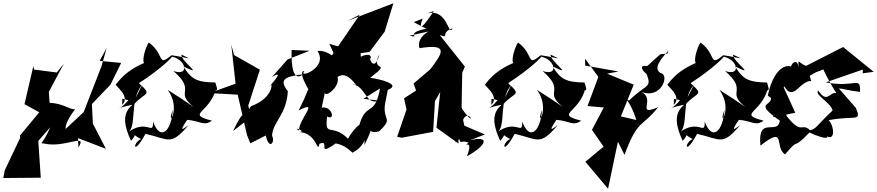

<svg xmlns="http://www.w3.org/2000/svg" viewBox="-63 -863 5335 1168"><path d="M411 -44 332 -53 581 42 502 -111 496 -230 609 -348 674 -480 543 -493 586 -571 554 -459 446 -181 325 -68C380 -63 279 -46 394 -199C364 -193 319 -236 239 -237L234 -304L325 -475L282 -422L144 -440L140 -462L86 -229L176 -180L58 -38L60 -25L-34 173L-43 220L185 218L170 -6L243 -89C191 30 172 3 209 11C333 38 472 -57 414 34Z M681 -262 718 -254C655 -175 614 -203 744 -226C674 -171 695 -92 734 -6C813 -92 675 -78 795 -17C742 5 745 93 822 -49C968 -15 975 26 1084 -102C1065 -90 1013 -42 1076 -134C1153 -128 1179 -93 1226 -129C1063 -171 1215 -174 1252 -326L1152 -306C1270 -318 1266 -295 1247 -361C1139 -363 1101 -378 1053 -459C1190 -391 1038 -488 1040 -531C1116 -494 1092 -510 981 -527C890 -453 943 -530 843 -604C819 -579 772 -411 863 -498C689 -442 646 -346 642 -351C631 -343 735 -280 680 -225ZM958 -316C1045 -194 944 -76 988 -194C980 -64 912 -1 868 -124C870 -30 834 -147 711 -55C774 -83 721 -255 801 -345L718 -181C801 -318 883 -266 782 -357C925 -450 987 -518 983 -518C1068 -502 1093 -397 992 -431C1137 -304 993 -309 1116 -212C1065 -247 1012 -282 958 -316Z M1467 -153 1447 -220 1518 -439 1361 -528 1344 -591 1370 -354 1212 -297 1383 -287 1440 -40 1460 9 1554 -39C1573 53 1613 3 1592 -37C1596 -122 1680 -164 1688 -308C1636 -375 1660 -397 1781 -411C1720 -363 1708 -461 1711 -559L1820 -554L1686 -501L1592 -395C1693 -455 1537 -299 1588 -347C1590 -362 1603 -268 1464 -217C1417 -137 1428 -221 1355 -66Z M1788 -262 1754 -191C1884 -258 1760 -148 1755 -69C1708 -97 1811 -61 1755 -60C1868 -56 1867 79 1880 12C1951 -19 1856 99 1981 8C1939 15 2003 -11 2081 66C2187 12 2153 -87 2154 19C2228 -127 2152 -40 2243 -64C2340 -154 2253 -123 2284 -255L2296 -316C2382 -350 2250 -381 2189 -390C2332 -499 2184 -414 2246 -535C2214 -408 2174 -526 2193 -507C2201 -564 2069 -495 2132 -495C2135 -622 2100 -540 1940 -597C2011 -446 1956 -563 1868 -553C1938 -450 1744 -381 1789 -431C1728 -432 1878 -221 1812 -320ZM2148 -262 2249 -325C2214 -131 2153 -269 2111 -51C2173 -158 2091 -89 2054 -19C1958 -117 1910 -21 1927 -154C1981 -126 1955 -222 1894 -208L1914 -303C1905 -261 2018 -336 1987 -404C1978 -362 2020 -471 2113 -332C2086 -368 2068 -344 2079 -352C2163 -341 2160 -218 2244 -251ZM2126 -774 1948 -514 2185 -547 2277 -670 2330 -843 2051 -736Z M2454 -728 2531 -688C2389 -662 2506 -628 2428 -646L2614 -687C2577 -702 2464 -643 2489 -570C2664 -598 2635 -546 2554 -441L2453 -355L2468 -312L2395 -265L2410 -197L2353 -31L2380 -25L2572 -61L2583 -248L2689 -431L2617 -322L2592 -86L2726 10V-24C2756 29 2719 -17 2788 4C2739 42 2825 -30 2777 88C2899 21 2921 -41 2794 -9L2887 -45L2732 -111L2707 4C2836 -105 2699 -66 2768 -70L2754 -134C2789 -212 2842 -72 2750 -197L2745 -210L2749 -421L2765 -458L2612 -650C2676 -626 2611 -664 2690 -691C2661 -630 2665 -836 2509 -774L2576 -796C2515 -702 2477 -665 2508 -750Z M2927 -262 2964 -254C2901 -175 2860 -203 2990 -226C2920 -171 2941 -92 2980 -6C3059 -92 2921 -78 3041 -17C2988 5 2991 93 3068 -49C3214 -15 3221 26 3330 -102C3311 -90 3259 -42 3322 -134C3399 -128 3425 -93 3472 -129C3309 -171 3461 -174 3498 -326L3398 -306C3516 -318 3512 -295 3493 -361C3385 -363 3347 -378 3299 -459C3436 -391 3284 -488 3286 -531C3362 -494 3338 -510 3227 -527C3136 -453 3189 -530 3089 -604C3065 -579 3018 -411 3109 -498C2935 -442 2892 -346 2888 -351C2877 -343 2981 -280 2926 -225ZM3204 -316C3291 -194 3190 -76 3234 -194C3226 -64 3158 -1 3114 -124C3116 -30 3080 -147 2957 -55C3020 -83 2967 -255 3047 -345L2964 -181C3047 -318 3129 -266 3028 -357C3171 -450 3233 -518 3229 -518C3314 -502 3339 -397 3238 -431C3383 -304 3239 -309 3362 -212C3311 -247 3258 -282 3204 -316Z M3714 -155 3792 -348 3630 -415 3700 -428 3497 -464 3496 -506 3577 -395 3511 -218 3610 -209 3538 -73 3609 29 3498 121 3636 285 3696 -1 3736 79C3819 -143 3837 -81 3941 -211C3795 -150 3940 -267 3827 -309C3959 -248 4013 -409 3957 -418C3926 -435 3921 -468 4004 -556L3997 -537L3954 -533L3874 -461C3785 -478 3918 -359 3857 -445C3911 -318 3881 -366 3763 -251C3690 -304 3761 -285 3808 -133Z M4037 -262 4074 -254C4011 -175 3970 -203 4100 -226C4030 -171 4051 -92 4090 -6C4169 -92 4031 -78 4151 -17C4098 5 4101 93 4178 -49C4324 -15 4331 26 4440 -102C4421 -90 4369 -42 4432 -134C4509 -128 4535 -93 4582 -129C4419 -171 4571 -174 4608 -326L4508 -306C4626 -318 4622 -295 4603 -361C4495 -363 4457 -378 4409 -459C4546 -391 4394 -488 4396 -531C4472 -494 4448 -510 4337 -527C4246 -453 4299 -530 4199 -604C4175 -579 4128 -411 4219 -498C4045 -442 4002 -346 3998 -351C3987 -343 4091 -280 4036 -225ZM4314 -316C4401 -194 4300 -76 4344 -194C4336 -64 4268 -1 4224 -124C4226 -30 4190 -147 4067 -55C4130 -83 4077 -255 4157 -345L4074 -181C4157 -318 4239 -266 4138 -357C4281 -450 4343 -518 4339 -518C4424 -502 4449 -397 4348 -431C4493 -304 4349 -309 4472 -212C4421 -247 4368 -282 4314 -316Z M5185 -417 5252 -426 5066 -577 4840 -462C4785 -485 4794 -520 4796 -431C4797 -518 4752 -481 4749 -458C4703 -475 4636 -422 4608 -281L4627 -267C4632 -215 4520 -242 4681 -129C4669 -36 4544 -164 4563 23C4725 -105 4644 34 4713 76C4811 -40 4745 64 4861 -57C4964 -9 5003 -19 4937 -55C5027 25 5013 -99 4978 -132C5140 -163 5180 -118 5144 -206L5040 -325C5079 -322 5084 -314 5169 -304C5172 -406 5140 -326 4961 -362L5186 -440ZM4888 -417C4924 -439 4989 -435 4927 -491C4924 -466 5049 -239 5050 -272C4994 -352 4981 -209 4914 -313C4891 -284 4991 -240 5002 -191C4901 -96 4902 -77 4864 -71C4812 -121 4817 -38 4723 -156C4696 -257 4673 -179 4637 -150L4775 -177L4705 -330C4708 -364 4724 -259 4792 -325C4886 -415 4879 -329 4863 -401Z"/></svg>

Font: Asimov Silicon
Style: Regular
Weight: 400
Designer: Google
Version: Version 2.000980; 2014